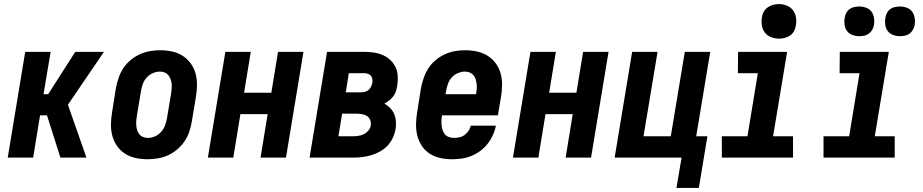

<svg xmlns="http://www.w3.org/2000/svg" viewBox="-20 -775 4540 944"><path d="M277 0 211 -208H177L143 0H18L104 -520H229L194 -312H217L350 -520H491L314 -260L405 0Z M706 8Q676 8 647.5 2Q619 -4 595.5 -19Q572 -34 556 -56.5Q540 -79 532.5 -106.5Q525 -134 525.5 -164Q526 -194 531 -223L550 -343Q555 -368 563.5 -393Q572 -418 586.5 -440Q601 -462 622 -479.5Q643 -497 667 -508Q691 -519 716.5 -523.5Q742 -528 767 -528Q797 -528 825.5 -522Q854 -516 877.5 -501Q901 -486 917.5 -463.5Q934 -441 941.5 -413.5Q949 -386 948.5 -356Q948 -326 943 -297L923 -177Q919 -152 910.5 -127Q902 -102 887 -80Q872 -58 851.5 -40.5Q831 -23 807 -12Q783 -1 757 3.5Q731 8 706 8ZM707 -97Q725 -97 742 -104.5Q759 -112 772 -126.5Q785 -141 791.5 -158.5Q798 -176 801 -194L821 -314Q823 -326 824 -338Q825 -350 824 -362Q823 -374 819 -385Q815 -396 808 -405Q801 -414 790 -418.5Q779 -423 767 -423Q749 -423 731.5 -415.5Q714 -408 701 -393.5Q688 -379 682 -361.5Q676 -344 673 -326L653 -206Q651 -194 650 -182Q649 -170 650 -158Q651 -146 654.5 -135Q658 -124 665 -115Q672 -106 683.5 -101.5Q695 -97 707 -97Z M1002 0 1088 -520H1213L1180 -319H1314L1347 -520H1472L1386 0H1261L1296 -214H1162L1127 0Z M1502 0 1588 -520H1772Q1796 -520 1819 -516.5Q1842 -513 1862.5 -504Q1883 -495 1899 -480Q1915 -465 1924.5 -445Q1934 -425 1935.5 -401.5Q1937 -378 1933 -354Q1931 -341 1927 -327.5Q1923 -314 1914.5 -302.5Q1906 -291 1894.5 -282Q1883 -273 1870 -266Q1885 -257 1898 -244Q1911 -231 1918 -214.5Q1925 -198 1926.5 -179Q1928 -160 1925 -141Q1921 -118 1911 -96.5Q1901 -75 1884.5 -58Q1868 -41 1847 -29.5Q1826 -18 1804 -11.5Q1782 -5 1759.5 -2.5Q1737 0 1715 0ZM1680 -321H1755Q1764 -321 1774 -323.5Q1784 -326 1792 -333Q1800 -340 1804.5 -349.5Q1809 -359 1811 -369Q1812 -378 1810.5 -387Q1809 -396 1803.5 -402.5Q1798 -409 1789.5 -412Q1781 -415 1772 -415H1695ZM1644 -105H1714Q1728 -105 1742 -107Q1756 -109 1769 -115.5Q1782 -122 1791.5 -133.5Q1801 -145 1803 -159Q1805 -173 1800 -185Q1795 -197 1785 -204Q1775 -211 1761.5 -213.5Q1748 -216 1734 -216H1662Z M2203 8Q2173 8 2145 2Q2117 -4 2093.5 -19Q2070 -34 2054.5 -57Q2039 -80 2032 -107.5Q2025 -135 2025.5 -164.5Q2026 -194 2031 -223L2050 -343Q2055 -368 2063.5 -392.5Q2072 -417 2086.5 -439.5Q2101 -462 2122 -479.5Q2143 -497 2167 -508Q2191 -519 2216 -523.5Q2241 -528 2266 -528Q2296 -528 2324.5 -522Q2353 -516 2376.5 -501.5Q2400 -487 2417 -464Q2434 -441 2441.5 -413.5Q2449 -386 2448.5 -356Q2448 -326 2443 -297L2428 -208H2153V-206Q2151 -194 2150.5 -181.5Q2150 -169 2151.5 -156.5Q2153 -144 2157 -133Q2161 -122 2168.5 -113.5Q2176 -105 2188 -101Q2200 -97 2212 -97Q2225 -97 2239 -100Q2253 -103 2264 -111Q2275 -119 2283.5 -131.5Q2292 -144 2294 -157H2418Q2414 -134 2403.5 -111Q2393 -88 2377.5 -68Q2362 -48 2341.5 -33Q2321 -18 2298 -8.5Q2275 1 2250.5 4.5Q2226 8 2203 8ZM2170 -312H2320L2321 -314Q2323 -326 2324 -338.5Q2325 -351 2323.5 -362.5Q2322 -374 2318.5 -385.5Q2315 -397 2307.5 -405.5Q2300 -414 2289.5 -418.5Q2279 -423 2266 -423Q2249 -423 2231 -415.5Q2213 -408 2200.5 -393.5Q2188 -379 2182 -361.5Q2176 -344 2173 -326Z M2502 0 2588 -520H2713L2680 -319H2814L2847 -520H2972L2886 0H2761L2796 -214H2662L2627 0Z M3306 149 3331 0H3002L3088 -520H3213L3144 -105H3278L3347 -520H3472L3403 -105H3458L3416 149Z M3529 0V-105H3655L3706 -415H3608L3609 -520H3850L3781 -105H3879V0ZM3810 -585Q3790 -585 3771 -592.5Q3752 -600 3740.5 -615Q3729 -630 3726 -650Q3723 -670 3726 -690Q3728 -705 3735.5 -718Q3743 -731 3755.5 -739.5Q3768 -748 3782 -751.5Q3796 -755 3810 -755Q3830 -755 3848.5 -747.5Q3867 -740 3878.5 -725Q3890 -710 3893.5 -690Q3897 -670 3893 -650Q3891 -635 3884 -622Q3877 -609 3864.5 -600.5Q3852 -592 3838 -588.5Q3824 -585 3810 -585Z M4029 0V-105H4155L4206 -415H4108L4109 -520H4350L4281 -105H4379V0ZM4405 -597Q4388 -597 4371.5 -603Q4355 -609 4345 -622Q4335 -635 4332.5 -652.5Q4330 -670 4333 -688Q4335 -700 4341 -711.5Q4347 -723 4357.5 -730.5Q4368 -738 4380.5 -740.5Q4393 -743 4405 -743Q4422 -743 4438.5 -737Q4455 -731 4464.5 -718Q4474 -705 4477 -687.5Q4480 -670 4477 -652Q4475 -640 4468.5 -628.5Q4462 -617 4451.5 -609.5Q4441 -602 4429 -599.5Q4417 -597 4405 -597ZM4205 -597Q4188 -597 4171.5 -603Q4155 -609 4145 -622Q4135 -635 4132.5 -652.5Q4130 -670 4133 -688Q4135 -700 4141 -711.5Q4147 -723 4157.5 -730.5Q4168 -738 4180.5 -740.5Q4193 -743 4205 -743Q4222 -743 4238.5 -737Q4255 -731 4264.5 -718Q4274 -705 4277 -687.5Q4280 -670 4277 -652Q4275 -640 4268.5 -628.5Q4262 -617 4251.5 -609.5Q4241 -602 4229 -599.5Q4217 -597 4205 -597Z"/></svg>

Font: Iosevka Extrabold Oblique
Style: Regular
Weight: 800
Italic angle: -9°
Monospace: yes
Designer: Belleve Invis
Foundry: Belleve Invis
Version: Version 32.5.0; ttfautohint (v1.8.4)